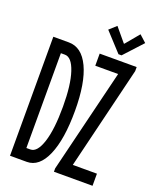

<svg xmlns="http://www.w3.org/2000/svg" viewBox="-163 -997 888 1091"><g transform="rotate(20 281.0 -451.0)"><path d="M415 -752.9 312.5 -864.3 354.5 -902.3 422.9 -820.3H425.8L494.1 -902.3L536.1 -864.3L433.6 -752.9ZM33.2 0V-719.7H127Q205.6 -719.7 249.3 -627Q293 -534.2 293 -366.2Q293 -192.9 251 -96.4Q209 0 134.8 0ZM298.8 0V-20.5L451.2 -644.5V-646.5H313.5V-719.7H537.1V-695.3L386.7 -75.2V-73.2H532.2V0ZM105.5 -73.2H129.9Q170.9 -73.2 195.8 -150.4Q220.7 -227.5 220.7 -365.2Q220.7 -496.6 195.8 -571.5Q170.9 -646.5 129.9 -646.5H105.5Z"/></g></svg>

Font: Reddit Mono
Style: Regular
Weight: 400
Monospace: yes
Designer: Stephen Hutchings
Foundry: Reddit
Version: Version 1.014; ttfautohint (v1.8.4.7-5d5b)